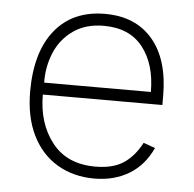

<svg xmlns="http://www.w3.org/2000/svg" viewBox="-45 -585 647 640"><g transform="rotate(5 279.0 -265.0)"><path d="M293 -30Q351 -30 386.5 -53Q422 -76 447 -123L486 -109Q459 -50 409 -20Q359 10 293 10Q223 10 169 -22Q115 -54 85 -115Q55 -176 55 -261Q55 -393 114.5 -466.5Q174 -540 282 -540Q384 -540 441 -473Q498 -406 498 -284V-254H98Q98 -158 148 -94Q198 -30 293 -30ZM456 -294Q456 -387 411.5 -443.5Q367 -500 281 -500Q220 -500 178.5 -470.5Q137 -441 117.5 -394Q98 -347 99 -294Z"/></g></svg>

Font: Morrison Thin
Style: Regular
Weight: 100
Designer: Pablo Impallari, Rodrigo Fuenzalida (Modified by Dan O. Williams)
Version: Version 0.03;June 6, 2019;FontCreator 11.5.0.2425 64-bit; tt